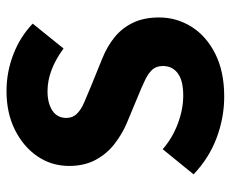

<svg xmlns="http://www.w3.org/2000/svg" viewBox="-80 -624 716 596"><g transform="rotate(-90 278.0 -326.0)"><path d="M276.2 12Q210.7 12 147.9 -11.6Q85.2 -35.1 34.8 -83.1L112.8 -178.9Q147.8 -148.6 192.3 -131.9Q236.8 -115.2 279.5 -115.2Q325.8 -115.2 348.4 -132.1Q371.1 -148.9 371.1 -178.1Q371.1 -199.1 359.5 -211.5Q347.9 -224 326.9 -234Q306 -244 277.2 -255.7L192.5 -291Q158.5 -305.7 128.3 -329.3Q98.2 -352.9 79.5 -387.6Q60.9 -422.3 60.9 -469.5Q60.9 -523.9 90.7 -567.7Q120.5 -611.4 172.8 -637.6Q225.1 -663.8 293.1 -663.8Q352.2 -663.8 406.9 -642.7Q461.6 -621.7 502.7 -582.5L425.4 -486.7Q392.9 -510.9 359.5 -523.7Q326.1 -536.5 293.1 -536.5Q255.4 -536.5 232.7 -521.4Q209.9 -506.3 209.9 -478.1Q209.9 -458.5 222.8 -445.4Q235.6 -432.2 258.5 -422.5Q281.5 -412.8 309.5 -401L392.5 -367.3Q433 -351.1 461.7 -327.3Q490.4 -303.4 506.1 -269.7Q521.8 -236.1 521.8 -190Q521.8 -135.9 493.1 -89.8Q464.4 -43.7 409.2 -15.9Q354.1 12 276.2 12Z"/></g></svg>

Font: SourceSans3VF
Style: Regular
Weight: 200
Designer: Paul D. Hunt
Foundry: Adobe
Version: Version 3.052;hotconv 1.1.0;makeotfexe 2.6.0